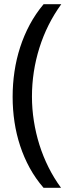

<svg xmlns="http://www.w3.org/2000/svg" viewBox="-20 -734 341 912"><path d="M40 -273.9Q40 -335 48.8 -394.3Q57.6 -453.6 75.7 -509.5Q93.8 -565.4 121.3 -616.9Q148.9 -668.5 187 -713.9H271Q202.6 -619.6 167.2 -506.8Q131.8 -394 131.8 -274.9Q131.8 -216.8 140.9 -159.2Q149.9 -101.6 167.2 -46.4Q184.6 8.8 210.4 60.5Q236.3 112.3 270 158.2H187Q148.9 114.3 121.3 64Q93.8 13.7 75.7 -41.3Q57.6 -96.2 48.8 -154.8Q40 -213.4 40 -273.9Z"/></svg>

Font: Noto Sans Lao
Style: Regular
Weight: 400
Designer: Danh Hong
Foundry: Danh Hong
Version: Version 1.03 uh